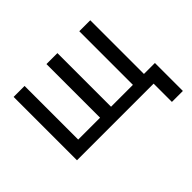

<svg xmlns="http://www.w3.org/2000/svg" viewBox="-142 -725 1088 1088"><g transform="rotate(-45 402.5 -181.0)"><path d="M638.7 -77.6V0H682.6V146.5H770.5V-77.6ZM156.2 -507.8H68.4V0H156.2H331.5V-78.1H156.2ZM594.7 -507.8V-78.1H419.4V-507.8H331.5V0H419.4H594.7H682.6V-507.8Z"/></g></svg>

Font: Giphurs SC
Style: Regular
Weight: 400
Version: Version 0.920